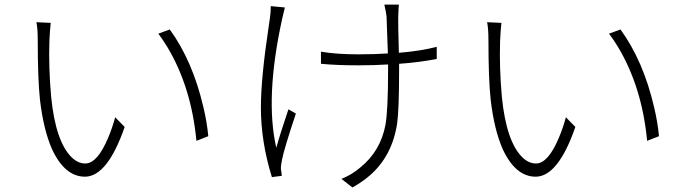

<svg xmlns="http://www.w3.org/2000/svg" viewBox="-20 -787 3040 852"><path d="M205.1 -685.5Q201.2 -651.4 199.2 -605.5Q195.3 -487.3 207 -357.4Q226.6 -159.2 297.9 -88.9Q326.2 -61.5 358.4 -61.5Q412.1 -61.5 460 -175.8Q477.5 -216.8 491.2 -266.6L533.2 -223.6Q457 -3.9 357.4 -2.9Q267.6 -2.9 210.9 -125Q172.9 -210.9 157.2 -345.7Q147.5 -437.5 147.5 -607.4Q147.5 -660.2 141.6 -688.5ZM733.4 -656.2Q835 -516.6 882.8 -310.5Q898.4 -245.1 904.3 -182.6L851.6 -162.1Q829.1 -400.4 722.7 -578.1Q703.1 -610.4 682.6 -637.7Z M1181.6 -759.8 1244.1 -753.9Q1243.2 -751 1231.4 -700.2Q1155.3 -351.6 1206.1 -130.9Q1218.8 -179.7 1259.8 -301.8L1293 -283.2Q1241.2 -127.9 1231.4 -78.1Q1225.6 -49.8 1226.6 -36.1Q1226.6 -33.2 1228.5 -24.4Q1230.5 -11.7 1230.5 -6.8L1186.5 -1Q1137.7 -158.2 1137.7 -310.5Q1137.7 -440.4 1172.9 -673.8Q1175.8 -694.3 1177.7 -706.1Q1181.6 -732.4 1181.6 -759.8ZM1918 -579.1V-525.4Q1837.9 -509.8 1751 -503.9V-474.6Q1751 -299.8 1742.2 -238.3Q1719.7 -92.8 1619.1 -6.8Q1585.9 21.5 1543.9 44.9L1495.1 6.8Q1542 -11.7 1580.1 -44.9Q1668 -116.2 1690.4 -232.4Q1702.1 -297.9 1702.1 -474.6V-501Q1642.6 -497.1 1569.3 -497.1Q1474.6 -497.1 1404.3 -503.9V-557.6Q1473.6 -545.9 1569.3 -545.9Q1642.6 -545.9 1701.2 -549.8Q1698.2 -642.6 1695.3 -713.9Q1693.4 -731.4 1685.5 -766.6H1750Q1749 -760.7 1747.1 -714.8Q1746.1 -687.5 1750 -552.7Q1845.7 -560.5 1918 -579.1Z M2205.1 -685.5Q2201.2 -651.4 2199.2 -605.5Q2195.3 -487.3 2207 -357.4Q2226.6 -159.2 2297.9 -88.9Q2326.2 -61.5 2358.4 -61.5Q2412.1 -61.5 2460 -175.8Q2477.5 -216.8 2491.2 -266.6L2533.2 -223.6Q2457 -3.9 2357.4 -2.9Q2267.6 -2.9 2210.9 -125Q2172.9 -210.9 2157.2 -345.7Q2147.5 -437.5 2147.5 -607.4Q2147.5 -660.2 2141.6 -688.5ZM2733.4 -656.2Q2835 -516.6 2882.8 -310.5Q2898.4 -245.1 2904.3 -182.6L2851.6 -162.1Q2829.1 -400.4 2722.7 -578.1Q2703.1 -610.4 2682.6 -637.7Z"/></svg>

Font: Taipei Sans TC Beta Light
Style: Regular
Weight: 300
Designer: JT Foundry
Foundry: JT Foundry
Version: Version 1.000